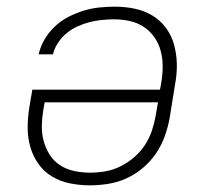

<svg xmlns="http://www.w3.org/2000/svg" viewBox="-20 -548 640 576"><path d="M249 8Q219 8 189.5 2Q160 -4 136 -18.5Q112 -33 95.5 -56Q79 -79 71 -107Q63 -135 63 -165Q63 -195 68 -226L77 -279H460L464 -301Q468 -325 468 -349Q468 -373 462 -395.5Q456 -418 443 -436.5Q430 -455 411 -467.5Q392 -480 369 -485Q346 -490 321 -490Q303 -490 284.5 -488Q266 -486 248.5 -481.5Q231 -477 213 -469Q195 -461 180 -448.5Q165 -436 154 -419.5Q143 -403 139 -385H96Q101 -408 113.5 -429.5Q126 -451 144.5 -468.5Q163 -486 185.5 -497.5Q208 -509 231 -516Q254 -523 277.5 -525.5Q301 -528 324 -528Q355 -528 384 -522Q413 -516 437 -501.5Q461 -487 478 -464Q495 -441 502.5 -413Q510 -385 510.5 -355Q511 -325 505 -294L489 -194Q484 -167 474.5 -140Q465 -113 448.5 -88.5Q432 -64 409 -44.5Q386 -25 359.5 -13Q333 -1 305 3.5Q277 8 249 8ZM250 -30Q273 -30 296 -34Q319 -38 340.5 -48.5Q362 -59 381.5 -75.5Q401 -92 414.5 -112.5Q428 -133 435.5 -155.5Q443 -178 447 -201L454 -241H114L110 -219Q106 -195 105.5 -171Q105 -147 111 -125Q117 -103 129 -84Q141 -65 160 -52.5Q179 -40 202.5 -35Q226 -30 250 -30Z"/></svg>

Font: Iosevka Aile XLt Obl
Style: Regular
Weight: 200
Italic angle: -9°
Designer: Belleve Invis
Foundry: Belleve Invis
Version: Version 31.1.0; ttfautohint (v1.8.4)